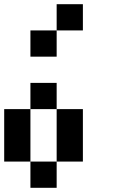

<svg xmlns="http://www.w3.org/2000/svg" viewBox="-20 -895 540 915"><path d="M250 -750V-875H375V-750ZM125 -625V-750H250V-625ZM125 -375V-500H250V-375ZM125 -125H0V-375H125ZM375 -125H250V-375H375ZM250 -125V0H125V-125Z"/></svg>

Font: Tiny5
Style: Regular
Weight: 400
Designer: Stefan Schmidt
Foundry: Made with Bits'n'Picas by Kreative Software
Version: Version 1.002; ttfautohint (v1.8.4.7-5d5b)